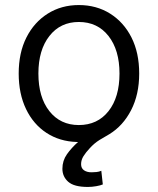

<svg xmlns="http://www.w3.org/2000/svg" viewBox="-20 -550 625 760"><path d="M328 190Q273 190 250 169.5Q227 149 227 118Q227 86 245 60.5Q263 35 289 12H284Q216 10 164 -24Q112 -58 83 -118.5Q54 -179 54 -259Q54 -341 84.5 -401.5Q115 -462 169 -496Q223 -530 292 -530Q362 -530 416 -496Q470 -462 500.5 -401.5Q531 -341 531 -259Q531 -176 499 -114Q467 -52 413 -19Q395 -9 374 4Q353 17 335 37Q320 53 310.5 68Q301 83 301 100Q301 116 312.5 124Q324 132 342 132Q351 132 361.5 131Q372 130 381 126L387 180Q378 184 361 187Q344 190 328 190ZM292 -55Q366 -55 409.5 -110Q453 -165 453 -259Q453 -352 409.5 -407.5Q366 -463 292 -463Q219 -463 175.5 -407.5Q132 -352 132 -259Q132 -165 175.5 -110Q219 -55 292 -55Z"/></svg>

Font: Ubuntu Sans
Style: Regular
Weight: 400
Designer: Dalton Maag Ltd
Foundry: Dalton Maag Ltd
Version: Version 1.006; ttfautohint (v1.8.4.7-5d5b)